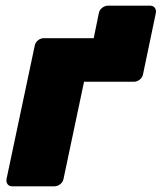

<svg xmlns="http://www.w3.org/2000/svg" viewBox="-20 -654 568 674"><path d="M507 -634Q518 -634 523.5 -626.5Q529 -619 527 -608L482 -393Q480 -382 470.5 -374.5Q461 -367 450 -367H275L203 -26Q201 -15 191.5 -7.5Q182 0 171 0H23Q12 0 6.5 -7.5Q1 -15 3 -26L102 -494Q104 -505 113.5 -512.5Q123 -520 134 -520H309L327 -608Q329 -619 338.5 -626.5Q348 -634 359 -634Z"/></svg>

Font: Rubik Light ExtraBold
Style: Italic
Weight: 800
Italic angle: -12°
Version: Version 2.104